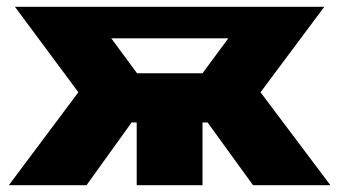

<svg xmlns="http://www.w3.org/2000/svg" viewBox="-20 -546 997 566"><path d="M6 0 211 -274 24 -526H936L748 -274L954 0H726L592 -185H577V0H383V-185H368L235 0ZM384 -330H577L653 -433H308Z"/></svg>

Font: Raleway Black
Style: Regular
Weight: 900
Designer: Matt McInerney, Pablo Impallari, Rodrigo Fuenzalida
Foundry: Matt McInerney, Pablo Impallari, Rodrigo Fuenzalida
Version: Version 4.026